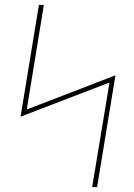

<svg xmlns="http://www.w3.org/2000/svg" viewBox="-20 -755 540 775"><path d="M352 0 422 -422 63 -284 137 -735H157L88 -313L446 -451L372 0Z"/></svg>

Font: Iosevka Thin Oblique
Style: Regular
Weight: 100
Italic angle: -9°
Monospace: yes
Designer: Belleve Invis
Foundry: Belleve Invis
Version: Version 32.5.0; ttfautohint (v1.8.4)